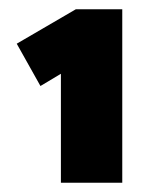

<svg xmlns="http://www.w3.org/2000/svg" viewBox="-20 -824 335 413"><path d="M111 -431V-730L134 -679L67 -639L16 -730L143 -804H243V-431H177Q162 -431 146 -431Q130 -431 111 -431Z"/></svg>

Font: Lexend Exa ExtraBold
Style: Regular
Weight: 800
Designer: Bonnie Shaver-Troup, Thomas Jockin
Foundry: Lexend
Version: Version 1.007